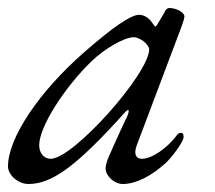

<svg xmlns="http://www.w3.org/2000/svg" viewBox="-26 -446 537 480"><path d="M45 14C105 14 167 -32 289 -168C291 -170 293 -171 294 -171C297 -171 296 -163 291 -153C273 -116 241 -44 242 -44C242 -44 243 -45 244 -48C240 -40 238 -31 238 -25C238 -6 260 14 281 14C313 14 352 -5 390 -40C410 -60 433 -94 433 -103C433 -111 431 -114 426 -114C423 -114 419 -112 417 -109C392 -75 353 -49 329 -49C313 -49 308 -62 316 -83L428 -380C433 -394 435 -401 435 -405C435 -415 415 -426 397 -426C393 -426 389 -423 385 -416C386 -417 387 -418 387 -418C387 -418 382 -410 368 -386C366 -382 364 -380 362 -380C361 -380 368 -371 350 -395C343 -403 332 -409 322 -409C301 -409 256 -378 184 -315C71 -216 -6 -101 -6 -30C-6 -8 20 14 45 14ZM101 -49C84 -49 72 -63 72 -83C72 -129 135 -227 202 -292C236 -325 285 -353 309 -353C316 -353 326 -348 334 -342C341 -336 347 -328 347 -323C347 -262 157 -49 101 -49Z"/></svg>

Font: EB Garamond
Style: Italic
Weight: 400
Italic angle: -17.2°
Designer: Georg Duffner and Octavio Pardo
Foundry: Georg Duffner
Version: Version 1.000;PS 001.000;hotconv 1.0.88;makeotf.lib2.5.64775